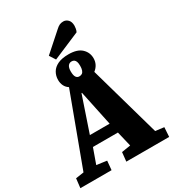

<svg xmlns="http://www.w3.org/2000/svg" viewBox="-255 -1255 1267 1397"><g transform="rotate(-30 378.5 -556.5)"><path d="M1 0 10 -78 78 -88 297 -678Q275 -692 264.5 -714Q254 -736 254 -763Q254 -797 270.5 -825.5Q287 -854 322 -870.5Q357 -887 413 -887Q486 -887 521.5 -853.5Q557 -820 557 -771Q557 -744 545.5 -721.5Q534 -699 512 -682L680 -88L752 -79L747 0H387L395 -76L470 -88L440 -214H230L185 -88L270 -76L263 0ZM254 -300H420L358 -595H354ZM402 -708Q416 -708 425.5 -714.5Q435 -721 440 -735.5Q445 -750 445 -772Q445 -794 440.5 -806.5Q436 -819 427.5 -825Q419 -831 407 -831Q387 -831 376 -816Q365 -801 365 -771Q365 -738 374.5 -723Q384 -708 402 -708ZM316 -899 284 -949 436 -1084Q453 -1100 467 -1106.5Q481 -1113 499 -1113Q521 -1113 538 -1096Q555 -1079 555 -1045Q555 -1036 552.5 -1021.5Q550 -1007 544 -996Z"/></g></svg>

Font: Literata 18pt ExtraBold
Style: Italic
Weight: 800
Italic angle: -2°
Designer: Latin by Veronika Burian and Jose Scaglione. Greek by Irene Vlachou. Cyrillic by Vera Evstafieva
Foundry: TypeTogether
Version: Version 3.103;gftools[0.9.29]